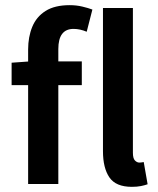

<svg xmlns="http://www.w3.org/2000/svg" viewBox="-20 -713 614 744"><path d="M89 0V-521Q89 -570 105 -609Q121 -648 156.5 -670.5Q192 -693 250 -693Q276 -693 299 -687.5Q322 -682 338 -676L316 -590Q290 -601 265 -601Q206 -601 206 -523V0ZM25 -383V-470L95 -475H297V-383ZM491 11Q429 11 404 -25.5Q379 -62 379 -127V-682H495V-121Q495 -99 503 -91Q511 -83 520 -83Q523 -83 527 -83.5Q531 -84 537 -85L552 1Q541 5 526 8Q511 11 491 11Z"/></svg>

Font: Narnoor SemiBold
Style: Regular
Weight: 600
Designer: S. Sridhar Murthy
Foundry: SIL International
Version: Version 3.000